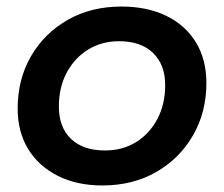

<svg xmlns="http://www.w3.org/2000/svg" viewBox="-20 -560 685 587"><path d="M293 7Q215 7 156.5 -22.5Q98 -52 66 -104.5Q34 -157 34 -228Q34 -318 75 -388.5Q116 -459 187.5 -499.5Q259 -540 351 -540Q430 -540 488.5 -511.5Q547 -483 579 -430.5Q611 -378 611 -306Q611 -217 570 -146Q529 -75 457.5 -34Q386 7 293 7ZM301 -100Q355 -100 396 -125.5Q437 -151 461 -196Q485 -241 485 -300Q485 -362 448 -398Q411 -434 344 -434Q291 -434 249.5 -408.5Q208 -383 184 -338Q160 -293 160 -234Q160 -171 197 -135.5Q234 -100 301 -100Z"/></svg>

Font: MOST Montserrat SemiBold
Style: Italic
Weight: 600
Italic angle: -11.3°
Designer: Julieta Ulanovsky
Foundry: Julieta Ulanovsky
Version: Version 8.000;March 11, 2024;FontCreator 15.0.0.2926 64-bit